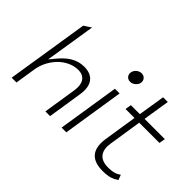

<svg xmlns="http://www.w3.org/2000/svg" viewBox="-96 -952 1240 1240"><g transform="rotate(45 524.5 -331.5)"><path d="M55 -30H99L121 -171C130 -230 160 -279 194 -313C225 -343 271 -370 324 -370C390 -370 408 -319 399 -260L363 -30H406L443 -268C457 -357 422 -412 336 -412C265 -412 214 -371 172 -321L138 -280L193 -626L144 -594Z M575 -598C571 -573 588 -552 614 -552C640 -552 665 -573 669 -598C673 -623 655 -644 629 -644C603 -644 579 -623 575 -598ZM511 -30H554L620 -451H577Z M718 -407H800L764 -175C750 -72 793 -19 896 -19C955 -19 980 -31 1010 -50L997 -85C975 -70 954 -60 903 -60C827 -60 796 -107 808 -181L843 -407H1028L1035 -449H850L879 -632H836L807 -449H725Z"/></g></svg>

Font: Charger Sport
Style: HLObl
Weight: 100
Designer: Jasper
Foundry: Cannot Into Space Fonts
Version: Version 1.1